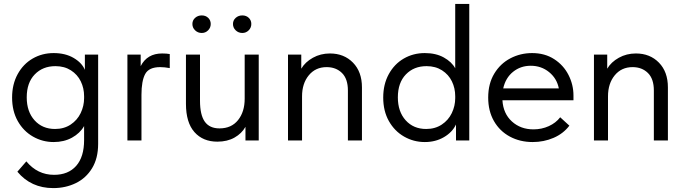

<svg xmlns="http://www.w3.org/2000/svg" viewBox="-20 -720 3510 984"><path d="M415 -440H483V17Q483 91 452 142Q421 193 368.5 218.5Q316 244 253 244Q139 244 69 160L115 107Q172 176 257 176Q330 176 370.5 130Q411 84 411 -2V-74Q390 -37 349 -14.5Q308 8 255 8Q198 8 149 -20Q100 -48 71 -99.5Q42 -151 42 -220Q42 -288 70.5 -340Q99 -392 147.5 -420Q196 -448 255 -448Q315 -448 357.5 -423Q400 -398 415 -362ZM411 -217V-227Q411 -268 394 -303Q377 -338 343.5 -359.5Q310 -381 264 -381Q199 -381 158 -338.5Q117 -296 117 -221Q117 -148 157 -103.5Q197 -59 262 -59Q308 -59 342 -81.5Q376 -104 393.5 -140.5Q411 -177 411 -217Z M850 -443V-371Q823 -376 801 -376Q743 -376 724 -340.5Q705 -305 705 -234V0H633V-440H701V-381Q734 -446 811 -446Q834 -446 850 -443Z M1234 -440H1306V0H1238V-70Q1219 -36 1182 -15Q1145 6 1094 6Q1020 6 976.5 -43Q933 -92 933 -188V-440H1005V-204Q1005 -131 1029.5 -96.5Q1054 -62 1105 -62Q1166 -62 1200 -104.5Q1234 -147 1234 -214ZM966 -597Q966 -616 980 -628.5Q994 -641 1014 -641Q1034 -641 1047 -628.5Q1060 -616 1060 -597Q1060 -578 1046.5 -564.5Q1033 -551 1014 -551Q994 -551 980 -564.5Q966 -578 966 -597ZM1174 -597Q1174 -616 1188 -628.5Q1202 -641 1222 -641Q1242 -641 1255 -628.5Q1268 -616 1268 -597Q1268 -578 1254.5 -564.5Q1241 -551 1222 -551Q1202 -551 1188 -564.5Q1174 -578 1174 -597Z M1835 -272V0H1763V-256Q1763 -316 1732.5 -346Q1702 -376 1654 -376Q1597 -376 1562.5 -334Q1528 -292 1528 -226V0H1456V-440H1524V-368Q1544 -402 1583.5 -424Q1623 -446 1671 -446Q1743 -446 1789 -399Q1835 -352 1835 -272Z M2313 -700H2385V0H2317V-82Q2298 -42 2255 -17Q2212 8 2157 8Q2100 8 2051 -20Q2002 -48 1973 -99.5Q1944 -151 1944 -220Q1944 -288 1972.5 -340Q2001 -392 2049.5 -420Q2098 -448 2157 -448Q2214 -448 2254.5 -425.5Q2295 -403 2313 -370ZM2313 -217V-227Q2313 -268 2296 -303Q2279 -338 2245.5 -359.5Q2212 -381 2166 -381Q2101 -381 2060 -338.5Q2019 -296 2019 -221Q2019 -148 2059 -103.5Q2099 -59 2164 -59Q2210 -59 2244 -81.5Q2278 -104 2295.5 -140.5Q2313 -177 2313 -217Z M2919 -206H2555Q2559 -138 2603.5 -97.5Q2648 -57 2714 -57Q2756 -57 2792.5 -73.5Q2829 -90 2851 -119L2898 -76Q2867 -35 2817 -13.5Q2767 8 2710 8Q2645 8 2593 -20Q2541 -48 2511.5 -99.5Q2482 -151 2482 -220Q2482 -291 2513 -342.5Q2544 -394 2595.5 -421Q2647 -448 2707 -448Q2772 -448 2820 -417Q2868 -386 2893.5 -336Q2919 -286 2919 -231ZM2559 -267H2844Q2834 -318 2794 -350.5Q2754 -383 2700 -383Q2648 -383 2609.5 -352Q2571 -321 2559 -267Z M3403 -272V0H3331V-256Q3331 -316 3300.5 -346Q3270 -376 3222 -376Q3165 -376 3130.5 -334Q3096 -292 3096 -226V0H3024V-440H3092V-368Q3112 -402 3151.5 -424Q3191 -446 3239 -446Q3311 -446 3357 -399Q3403 -352 3403 -272Z"/></svg>

Font: Tilda Sans
Style: Regular
Weight: 400
Designer: ParaType Ltd
Foundry: ParaType Ltd
Version: Version 1.002W